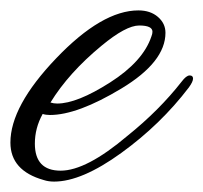

<svg xmlns="http://www.w3.org/2000/svg" viewBox="-53 -336 391 369"><path d="M51 13Q40 13 31 10Q-33 -8 -33 -62Q-33 -132 55 -224Q143 -316 213 -316Q236 -316 250.5 -303.5Q265 -291 265 -273Q265 -217 180.5 -166Q96 -115 43 -115Q35 -115 29 -117Q14 -90 14 -60Q14 -8 63.5 -8Q113 -8 192 -75Q253 -124 296 -179Q305 -191 311.5 -191Q318 -191 318 -185Q318 -179 310 -168Q256 -97 180 -42Q104 13 51 13ZM240 -275Q240 -287 214.5 -287Q189 -287 142 -248Q79 -196 44 -139Q50 -137 57 -137Q95 -137 158.5 -177.5Q222 -218 238 -266Q240 -271 240 -275Z"/></svg>

Font: Alex Brush
Style: Regular
Weight: 400
Designer: Robert E. Leuschke
Foundry: Robert E. Leuschke
Version: Version 1.003